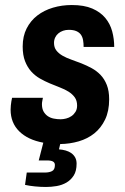

<svg xmlns="http://www.w3.org/2000/svg" viewBox="-20 -558 496 760"><path d="M22 -124Q22 -132.3 22.9 -140.9Q23.9 -149.4 24.9 -156.2Q26.4 -164.1 27.8 -170.9H149.9L147.9 -161.1Q147 -157.2 146.5 -153.1Q146 -148.9 146 -146Q146 -128.4 152.3 -116.9Q158.7 -105.5 168.9 -98.4Q179.2 -91.3 192.6 -88.6Q206.1 -85.9 220.2 -85.9Q230.5 -85.9 241.9 -88.9Q253.4 -91.8 262.9 -98.4Q272.5 -105 278.8 -115.2Q285.2 -125.5 285.2 -140.1Q285.2 -159.7 275.9 -172.6Q266.6 -185.5 251.5 -195.1Q236.3 -204.6 217 -211.9Q197.8 -219.2 177.5 -227.8Q157.2 -236.3 137.9 -247.3Q118.7 -258.3 103.5 -275.1Q88.4 -292 79.1 -315.9Q69.8 -339.8 69.8 -374Q69.8 -414.6 85.4 -445.3Q101.1 -476.1 127.7 -496.6Q154.3 -517.1 189.5 -527.6Q224.6 -538.1 264.2 -538.1Q313 -538.1 345.2 -524.2Q377.4 -510.3 396.7 -487.1Q416 -463.9 424.1 -433.8Q432.1 -403.8 432.1 -372.1H311Q311 -386.7 308.8 -399.2Q306.6 -411.6 300.3 -420.7Q293.9 -429.7 282.2 -434.8Q270.5 -439.9 252 -439.9Q240.2 -439.9 229.7 -436.3Q219.2 -432.6 211.2 -426Q203.1 -419.4 198.5 -409.7Q193.8 -399.9 193.8 -388.2Q193.8 -370.1 203.1 -358.2Q212.4 -346.2 227.8 -337.4Q243.2 -328.6 262.9 -321.8Q282.7 -314.9 303 -306.9Q323.2 -298.8 343 -288.1Q362.8 -277.3 378.2 -261.2Q393.6 -245.1 402.8 -221.7Q412.1 -198.2 412.1 -165Q412.1 -118.2 396 -84.7Q379.9 -51.3 353.3 -30Q326.7 -8.8 291.5 1.5Q256.3 11.7 218.3 12.2L213.4 33.2Q227.5 34.2 240.2 37.8Q252.9 41.5 262.5 48.3Q272 55.2 277.6 65.4Q283.2 75.7 283.2 89.8Q283.2 118.7 272 136.5Q260.7 154.3 243.2 164.6Q225.6 174.8 204.1 178.5Q182.6 182.1 162.1 182.1Q141.1 182.1 118.7 179.9Q96.2 177.7 79.1 173.8L85.9 125H157.2Q175.3 125 186.3 119.1Q197.3 113.3 197.3 95.2Q197.3 85.9 189.9 81.5Q182.6 77.1 166 77.1H133.3L151.4 6.8Q90.3 -4.4 56.2 -38.1Q22 -71.8 22 -124Z"/></svg>

Font: Archivo Narrow
Style: Bold Italic
Weight: 700
Italic angle: -8°
Designer: Hector Gatti
Foundry: Hector Gatti
Version: 1.002; ttfautohint (v0.8)